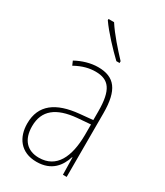

<svg xmlns="http://www.w3.org/2000/svg" viewBox="-193 -842 797 930"><g transform="rotate(30 205.0 -377.0)"><path d="M160 -764H129V-757C163 -708 222 -646 264 -606H282V-616C241 -660 193 -713 160 -764ZM203 -537C162 -537 118 -524 80 -503L90 -480C133 -504 170 -512 203 -512C278 -512 310 -471 310 -351V-303L237 -296C113 -284 41 -234 41 -129C41 -53 82 10 172 10C258 10 294 -43 311 -96H313L315 0H336V-356C336 -486 295 -537 203 -537ZM237 -273 311 -279V-220C310 -98 271 -13 172 -13C106 -13 68 -55 68 -129C68 -219 127 -263 237 -273Z"/></g></svg>

Font: Noto Sans Gujarati Condensed Thin
Style: Regular
Weight: 100
Width: 3
Designer: Jelle Bosma - Monotype Design Team, Universal Thirst
Foundry: Monotype Imaging Inc.
Version: Version 2.106